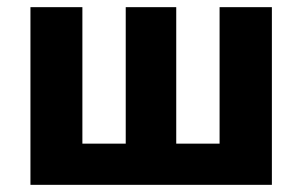

<svg xmlns="http://www.w3.org/2000/svg" viewBox="-20 -516 843 536"><path d="M65 0H739V-496H593V-115H472V-496H331V-115H210V-496H65Z"/></svg>

Font: Giro Sans Regular
Style: Bold
Weight: 700
Designer: Paul D. Hunt
Foundry: Adobe Systems Incorporated
Version: Version 1.000;PS 1.0;hotconv 1.0.88;makeotf.lib2.5.647800